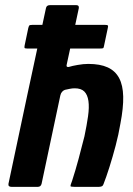

<svg xmlns="http://www.w3.org/2000/svg" viewBox="-20 -728 517 748"><path d="M13 -12Q49 -183 85.5 -354Q122 -525 159 -696Q161 -708 175 -708Q200 -708 225.5 -708Q251 -708 277 -708Q289 -708 287 -696Q275 -641 263.5 -586Q252 -531 240 -477Q238 -469 242 -467.5Q246 -466 251 -468Q260 -471 282.5 -475Q305 -479 324 -479Q370 -479 399.5 -465.5Q429 -452 444 -424Q459 -396 460 -352Q461 -308 449 -246Q442 -204 430.5 -160.5Q419 -117 406.5 -77.5Q394 -38 383 -10Q381 -4 376 -2Q371 0 364 0Q341 0 317.5 0Q294 0 271 0Q255 0 254.5 -3Q254 -6 261 -24Q274 -64 286 -108.5Q298 -153 309 -197Q318 -240 323 -275Q328 -310 324.5 -334.5Q321 -359 308.5 -371.5Q296 -384 271 -384Q262 -384 252 -382Q242 -380 233 -378Q227 -376 222 -370.5Q217 -365 215 -356L142 -12Q139 0 127 0H25Q11 0 13 -12ZM85 -539Q76 -539 75.5 -542Q75 -545 76 -551L90 -618Q92 -626 94 -628.5Q96 -631 105 -631H390Q398 -631 400 -629Q402 -627 400 -619L385 -548Q384 -542 382 -540.5Q380 -539 370 -539Z"/></svg>

Font: Glory Thin
Style: Bold Italic
Weight: 700
Italic angle: -12°
Version: Version 1.011